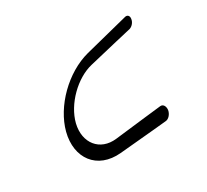

<svg xmlns="http://www.w3.org/2000/svg" viewBox="-107 -645 899 832"><g transform="rotate(-30 342.0 -228.5)"><path d="M593 -479C593 -479 501 -456 376 -424C261 -394 153 -287 124 -176C94 -59 160 33 283 22C420 10 521 0 521 0C536 -1 551 -18 554 -37C556 -57 546 -70 532 -68C532 -68 389 -52 297 -41C211 -31 158 -98 179 -186C200 -271 284 -353 365 -372C451 -393 585 -424 585 -424C598 -428 611 -442 613 -458C616 -474 606 -483 593 -479Z"/></g></svg>

Font: Hi. Perspective
Style: Perspective
Weight: 400
Designer: Mew Too, Robert Jablonski
Foundry: Cannot Into Space Fonts
Version: Version 1.996